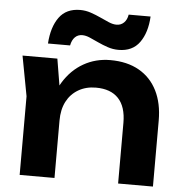

<svg xmlns="http://www.w3.org/2000/svg" viewBox="-56 -864 877 917"><g transform="rotate(5 383.0 -405.0)"><path d="M36 -569H203L239 -352V0H72V-377ZM456 -584Q537 -584 594 -551.5Q651 -519 681 -459Q711 -399 711 -316V0H544V-291Q544 -368 507 -407.5Q470 -447 399 -447Q351 -447 314.5 -425.5Q278 -404 258.5 -366Q239 -328 239 -275L184 -304Q194 -394 232 -456Q270 -518 328 -551Q386 -584 456 -584ZM152 -637Q157 -716 191 -763Q225 -810 292 -810Q318 -810 343 -801.5Q368 -793 390.5 -782.5Q413 -772 433 -763.5Q453 -755 470 -755Q491 -755 505.5 -769Q520 -783 524 -808H629Q625 -731 591 -683.5Q557 -636 490 -636Q463 -636 438 -644.5Q413 -653 390.5 -663.5Q368 -674 348.5 -682.5Q329 -691 312 -691Q291 -691 277 -677Q263 -663 258 -637Z"/></g></svg>

Font: Unbounded Medium
Style: Regular
Weight: 500
Designer: Luke Prowse, Jean-Baptiste Morizot, Fátima Lázaro, Florian Runge
Foundry: NaN
Version: Version 1.700